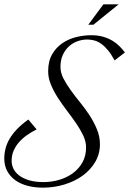

<svg xmlns="http://www.w3.org/2000/svg" viewBox="-59 -864 601 893"><path d="M474.1 -583Q458.5 -611.8 442.9 -630.6Q427.2 -649.4 411.6 -660.4Q396 -671.4 379.9 -675.8Q363.8 -680.2 347.2 -680.2Q323.7 -680.2 301.3 -672.1Q278.8 -664.1 261.2 -647.9Q243.7 -631.8 232.9 -607.9Q222.2 -584 222.2 -552.7Q222.2 -526.4 235.8 -499.5Q249.5 -472.7 269.8 -444.6Q290 -416.5 314 -387.2Q337.9 -357.9 358.2 -326.7Q378.4 -295.4 392.1 -262Q405.8 -228.5 405.8 -192.9Q405.8 -147.5 383.5 -110.1Q361.3 -72.8 324.5 -46.4Q287.6 -20 239.7 -5.6Q191.9 8.8 140.6 8.8Q101.6 8.8 68.6 0Q35.6 -8.8 11.7 -26.1Q-12.2 -43.5 -25.6 -68.6Q-39.1 -93.8 -39.1 -127Q-39.1 -150.4 -33.2 -173.3Q-27.3 -196.3 -14.2 -218.8Q-1 -241.2 20.5 -263.7Q42 -286.1 72.8 -308.1L111.3 -262.2Q88.4 -250.5 67.4 -236.1Q46.4 -221.7 30.3 -203.6Q14.2 -185.5 4.6 -163.8Q-4.9 -142.1 -4.9 -115.7Q-4.9 -97.2 3.4 -79.6Q11.7 -62 29.8 -48.1Q47.9 -34.2 76.2 -25.6Q104.5 -17.1 144 -17.1Q180.2 -17.1 215.6 -27.3Q251 -37.6 278.8 -57.6Q306.6 -77.6 324 -107.9Q341.3 -138.2 341.3 -178.7Q341.3 -205.1 328.4 -232.9Q315.4 -260.7 295.7 -289.6Q275.9 -318.4 253.2 -348.1Q230.5 -377.9 210.7 -408.4Q190.9 -439 178 -470Q165 -501 165 -532.7Q165 -579.6 183.6 -611.6Q202.1 -643.6 231.4 -663.3Q260.7 -683.1 296.1 -691.7Q331.5 -700.2 365.2 -700.2Q396.5 -700.2 420.7 -693.1Q444.8 -686 463.6 -674.8Q482.4 -663.6 496.6 -649.2Q510.7 -634.8 522 -620.1ZM375.5 -749H351.6L421.9 -843.8H492.7Z"/></svg>

Font: Dynalight
Style: Regular
Weight: 400
Version: Version 1.000